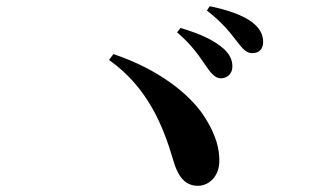

<svg xmlns="http://www.w3.org/2000/svg" viewBox="-20 -743 1040 618"><path d="M642 -532C659 -507 672 -492 689 -491C712 -490 728 -507 728 -528C728 -549 721 -567 699 -587C666 -616 618 -636 561 -653L550 -639C598 -598 623 -560 642 -532ZM740 -613C760 -587 772 -572 792 -572C814 -572 827 -585 827 -608C827 -631 817 -652 791 -672C761 -694 714 -711 655 -723L646 -709C700 -667 721 -637 740 -613ZM345 -569 331 -550C455 -462 505 -339 538 -226C556 -164 583 -145 617 -145C654 -145 686 -177 686 -225C686 -261 678 -307 635 -372C589 -440 493 -519 345 -569Z"/></svg>

Font: Noto Serif KR
Style: Bold
Weight: 700
Designer: Ryoko NISHIZUKA 西塚涼子 (kana & ideographs); Frank Grießhammer (Latin, Greek & Cyrillic); Wenlong ZHANG 张文龙 (bopomofo); San
Foundry: Adobe
Version: Version 2.001;hotconv 1.1.0;makeotfexe 2.6.0